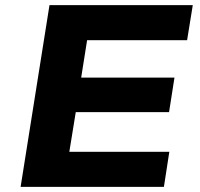

<svg xmlns="http://www.w3.org/2000/svg" viewBox="-20 -725 775 745"><path d="M60 0 172 -705H728L706 -569H318L295 -424H657L636 -290H274L249 -136H637L616 0Z"/></svg>

Font: Nunito Sans 7pt SemiExpanded ExtraBold
Style: Italic
Weight: 800
Width: 6
Italic angle: -9°
Designer: Vernon Adams
Foundry: Vernon Adams
Version: Version 3.101;gftools[0.9.27]